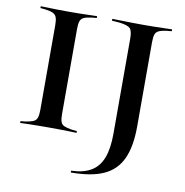

<svg xmlns="http://www.w3.org/2000/svg" viewBox="-84 -651 893 925"><g transform="rotate(10 362.5 -189.0)"><path d="M169.4 -2.4Q142.7 -2.4 119.4 -2Q96 -1.6 76.2 -1.2Q56.5 -0.8 41.1 0V-8.9L65.3 -11.3Q90.3 -15.3 103.2 -21Q116.1 -26.6 121 -39.9Q125.8 -53.2 125.8 -78.2V-492.7Q125.8 -517.7 121 -531Q116.1 -544.4 103.2 -550.4Q90.3 -556.5 65.3 -559.7L41.1 -562.1V-571Q56.5 -571 76.2 -570.2Q96 -569.4 119.4 -569Q142.7 -568.5 169.4 -568.5H179H188.7Q215.3 -568.5 238.7 -569Q262.1 -569.4 281.9 -570.2Q301.6 -571 316.9 -571V-562.1L291.9 -559.7Q266.9 -556.5 254 -550.4Q241.1 -544.4 236.7 -531Q232.3 -517.7 232.3 -492.7V-78.2Q232.3 -53.2 236.7 -39.9Q241.1 -26.6 254 -21Q266.9 -15.3 291.9 -11.3L316.9 -8.9V0Q301.6 -0.8 281.9 -1.2Q262.1 -1.6 238.7 -2Q215.3 -2.4 188.7 -2.4H179ZM492.7 -201.6V-492.7Q492.7 -529.8 481 -541.9Q469.4 -554 430.6 -558.9L391.1 -562.1V-571Q408.9 -571 431.5 -570.2Q454 -569.4 481 -569Q508.1 -568.5 537.9 -568.5H545.2H555.6Q582.3 -568.5 605.6 -569Q629 -569.4 648.8 -570.2Q668.5 -571 683.9 -571V-562.1L658.9 -559.7Q634.7 -556.5 621.4 -550.4Q608.1 -544.4 603.6 -531Q599.2 -517.7 599.2 -492.7V-201.6ZM322.6 192.7V183.9Q381.5 182.3 419.4 160.1Q457.3 137.9 475 91.9Q492.7 46 492.7 -26.6V-201.6H599.2V-81.5Q599.2 16.9 571.4 77.4Q543.5 137.9 483.1 165.3Q422.6 192.7 322.6 192.7Z"/></g></svg>

Font: Playfair 144pt SemiExpanded SemiBold
Style: Regular
Weight: 600
Width: 6
Designer: Claus Eggers Sørensen
Foundry: Claus Eggers Sørensen
Version: Version 2.203